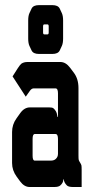

<svg xmlns="http://www.w3.org/2000/svg" viewBox="-20 -748 355 768"><path d="M110.4 -192.4V-125Q110.4 -105.5 119.1 -105.5H182.6Q196.3 -105.5 203.1 -112.3Q211.9 -120.1 211.9 -132.8V-192.4Q211.9 -211.9 202.1 -211.9H119.1Q110.4 -211.9 110.4 -192.4ZM98.6 0Q77.1 0 60.5 -22.5L46.9 -41Q28.3 -66.4 28.3 -95.7V-219.7Q28.3 -250 45.9 -274.4L60.5 -294.9Q77.1 -318.4 99.6 -318.4H176.8Q188.5 -318.4 192.9 -315.4Q197.3 -312.5 203.1 -303.7Q208 -295.9 210 -280.3H211.9V-375Q211.9 -394.5 202.1 -394.5H115.2Q106.4 -394.5 99.6 -384.8L83 -361.3L30.3 -442.4L50.8 -474.6Q59.6 -488.3 65.4 -493.2Q75.2 -500 89.8 -500H221.7Q243.2 -500 260.7 -476.6L275.4 -457Q293.9 -432.6 293.9 -395.5V-127Q293.9 -112.3 294.9 -108.4Q295.9 -104.5 300.3 -97.7Q304.7 -90.8 305.7 -86.4Q306.6 -82 306.6 -68.4V0H271.5Q254.9 0 248 -5.9Q235.4 -18.6 235.4 -30.3H233.4Q233.4 -16.6 220.7 -5.9Q213.9 0 197.3 0ZM174.8 -618.2V-642.6Q174.8 -650.4 169.9 -650.4H157.2Q152.3 -650.4 152.3 -642.6V-618.2Q152.3 -610.4 157.2 -610.4H169.9Q174.8 -610.4 174.8 -618.2ZM135.7 -727.5H189.5Q211.9 -727.5 218.8 -713.9L227.5 -695.3Q232.4 -684.6 232.4 -666V-593.8Q232.4 -575.2 227.5 -564.5L218.8 -545.9Q211.9 -532.2 189.5 -532.2H135.7Q113.3 -532.2 106.4 -545.9L97.7 -564.5Q92.8 -575.2 92.8 -593.8V-666Q92.8 -684.6 97.7 -695.3L106.4 -713.9Q113.3 -727.5 135.7 -727.5Z"/></svg>

Font: Vancouver Drive
Style: Bold
Weight: 700
Designer: Valery Zaveryaev
Foundry: Cyreal (www.cyreal.org)
Version: Version 1.01